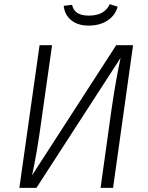

<svg xmlns="http://www.w3.org/2000/svg" viewBox="-20 -902 710 922"><path d="M523 0H463L514 -366Q536 -518 559 -624L155 0H73L170 -685H230L178 -318Q158 -170 134 -60L538 -685H619ZM286 -874 326 -879Q332 -852 352 -839.5Q372 -827 407 -827Q482 -827 507 -882L545 -870Q533 -827 495.5 -803Q458 -779 406 -779Q354 -779 322 -805Q290 -831 286 -874Z"/></svg>

Font: Fira Sans Light
Style: Italic
Weight: 300
Italic angle: -8°
Designer: bBox Type GmbH & Carrois Corporate GbR & Edenspiekermann AG
Foundry: bBox Type GmbH & Carrois Corporate GbR & Edenspiekermann AG
Version: Version 4.301